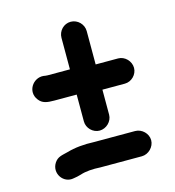

<svg xmlns="http://www.w3.org/2000/svg" viewBox="-98 -687 730 801"><g transform="rotate(-15 267.5 -286.5)"><path d="M476 -40C476 -69 450 -94 421 -94H244C200 -96 160 -92 126 -82C99 -75 82 -74 68 -53C41 -12 77 40 123 30C135 28 142 27 155 23C178 15 211 13 241 15H421C450 15 476 -11 476 -40ZM225 -549V-413H129C124 -413 116 -414 111 -415C66 -419 31 -367 62 -327C77 -307 97 -304 129 -304H225V-188C225 -159 250 -134 279 -134C308 -134 334 -159 334 -188V-296H431C460 -296 485 -321 485 -350C485 -379 460 -405 431 -405H334V-549C334 -579 309 -604 279 -604C249 -604 225 -579 225 -549Z"/></g></svg>

Font: Electronic
Style: ExHv
Weight: 900
Version: Version 1.011